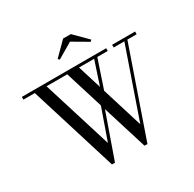

<svg xmlns="http://www.w3.org/2000/svg" viewBox="-205 -1185 1421 1409"><g transform="rotate(-30 506.0 -480.0)"><path d="M351 10 122.5 -727H26V-750H740.5V-727H497.5L678.5 -141.5L881.5 -727H791V-750H985.5V-727H907L651.5 10H626.5L397.5 -727H222L404 -141.5L507.5 -435.5L519.5 -396L376.5 10ZM566.5 -472 547 -490 630 -740.5 654.5 -734ZM404 -847.5 392.5 -859.5 502.5 -969.5H567.5L677.5 -859.5L666 -847.5L534.5 -924.5Z"/></g></svg>

Font: BodoniModa 10 Custom
Style: Regular
Weight: 400
Designer: Owen Earl
Foundry: indestructible type
Version: Version 2.005